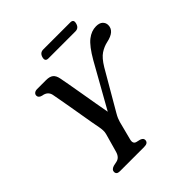

<svg xmlns="http://www.w3.org/2000/svg" viewBox="-222 -997 1152 1152"><g transform="rotate(-45 353.5 -421.0)"><path d="M376.5 -25.5Q376.5 0 342 0H135Q108 0 108 -22.5Q108 -41 134 -49L160 -54.5Q191 -60.5 202 -98.5L234.5 -214Q239 -229.5 238.2 -244.8Q237.5 -260 234.5 -275.5Q231 -292.5 225 -326.2Q219 -360 212 -402Q205 -444 197.8 -485.5Q190.5 -527 184.5 -560.2Q178.5 -593.5 175.5 -609Q167.5 -644.5 127.5 -650.5Q102.5 -656.5 102 -674.5Q101.5 -685.5 110.2 -692.8Q119 -700 134 -700H209.5Q240 -700 255.5 -687.5Q271 -675 276.5 -646.5Q280.5 -627 287.8 -586Q295 -545 303.8 -494Q312.5 -443 321.2 -392.5Q330 -342 337 -304L494.5 -584.5Q538 -660 574 -688.2Q610 -716.5 649.5 -716.5Q678.5 -716.5 692.8 -702.8Q707 -689 707 -669.5Q707 -618 630 -602Q598 -595 569.5 -576.2Q541 -557.5 511 -508L368 -262Q358 -245 353.2 -233.2Q348.5 -221.5 345 -210L315 -94Q305.5 -60.5 330.5 -54L356 -48Q368 -43.5 372.2 -38Q376.5 -32.5 376.5 -25.5ZM291 -812Q299 -842 328 -842H557Q585.5 -842 577 -812Q569 -782 540.5 -782H311.5Q283 -782 291 -812Z"/></g></svg>

Font: Fraunces 9pt Soft
Style: Italic
Weight: 400
Italic angle: -16°
Version: Version 1.000;[0bf87f6ff]